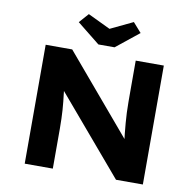

<svg xmlns="http://www.w3.org/2000/svg" viewBox="-96 -1016 1129 1113"><g transform="rotate(10 469.0 -459.0)"><path d="M121.7 0V-700H277.8L700.9 -200.5L671.7 -204.7Q666.1 -240.3 662.8 -272.1Q659.6 -303.9 657.1 -333.8Q654.6 -363.7 653.3 -394Q652.1 -424.3 651.9 -457Q651.7 -489.7 651.7 -527.4V-700H817.1V0H659L219.9 -516.4L267.1 -508.6Q270.1 -474.3 273.4 -446.3Q276.7 -418.3 279.4 -393.6Q282.1 -368.9 283.6 -344.5Q285.1 -320.2 286.1 -292.9Q287.1 -265.7 287.1 -233.6V0ZM422.3 -754.7 287.9 -862.3 337.4 -918.3 484.9 -847.8H454.9L602.4 -918.3L651.8 -862.3L517.5 -754.7Z"/></g></svg>

Font: Lexend Exa
Style: Regular
Weight: 400
Designer: Bonnie Shaver-Troup, Thomas Jockin
Foundry: Lexend
Version: Version 1.007